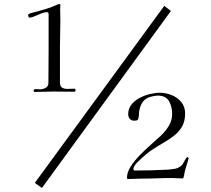

<svg xmlns="http://www.w3.org/2000/svg" viewBox="-20 -821 1040 948"><path d="M353 -376Q353 -374 352 -371Q351 -368 348 -368Q323 -368 297 -368.5Q271 -369 245 -369Q222 -369 198.5 -368Q175 -367 152 -367Q146 -367 146 -374Q146 -381 158 -381Q163 -381 168 -380.5Q173 -380 178 -380Q192 -380 205.5 -387.5Q219 -395 219 -411Q219 -452 219.5 -493.5Q220 -535 220 -575V-751Q220 -761 211 -761Q200 -761 183.5 -754.5Q167 -748 151.5 -741Q136 -734 126 -734Q123 -734 121 -738Q119 -742 119 -743Q119 -749 121 -751Q123 -753 127 -754Q137 -758 146.5 -760Q156 -762 166 -765Q187 -771 209 -777.5Q231 -784 251 -793Q256 -795 262 -798Q268 -801 274 -801Q277 -801 277.5 -797.5Q278 -794 278 -792Q278 -788 277.5 -785Q277 -782 277 -778Q277 -762 277.5 -746.5Q278 -731 278 -716Q278 -685 277 -654.5Q276 -624 276 -593V-415Q276 -395 286 -388.5Q296 -382 314 -382Q322 -382 330.5 -382.5Q339 -383 347 -383Q353 -383 353 -376ZM824 -767 187 107 152 82 791 -792ZM911 -39Q911 -38 907.5 -25.5Q904 -13 900 -0.5Q896 12 895 16Q892 26 890.5 36Q889 46 886 55L885 58V60Q871 60 857 59Q843 58 829 58Q791 58 752 59.5Q713 61 675 61Q659 61 642.5 62Q626 63 610 63Q608 63 607.5 60Q607 57 607 56Q607 30 625.5 1Q644 -28 672 -56.5Q700 -85 728 -109.5Q756 -134 774 -151Q797 -172 813.5 -199.5Q830 -227 830 -259Q830 -294 814.5 -321.5Q799 -349 758 -349Q750 -349 736 -346Q722 -343 714 -340Q690 -330 679 -308.5Q668 -287 666 -262Q666 -258 666 -254Q666 -250 665 -246Q664 -234 660 -229.5Q656 -225 643 -225Q629 -225 621 -234Q613 -243 613 -257Q613 -284 628.5 -304Q644 -324 668.5 -337Q693 -350 720 -356.5Q747 -363 769 -363Q799 -363 827.5 -351.5Q856 -340 875 -317Q894 -294 894 -261Q894 -222 878.5 -195.5Q863 -169 838 -150Q813 -131 784.5 -114.5Q756 -98 729 -80Q719 -74 699.5 -57.5Q680 -41 662.5 -24Q645 -7 641 4Q639 7 639 14Q639 21 645 21Q684 21 723.5 20Q763 19 802 17Q822 16 843 12.5Q864 9 879 -7Q882 -10 887 -19.5Q892 -29 897 -37Q902 -45 904 -45Q911 -45 911 -39Z"/></svg>

Font: Kaisei HarunoUmi
Style: Regular
Weight: 400
Designer: Font-Kai, 金井和夫
Foundry: KAZUO KANAI
Version: Version 5.003